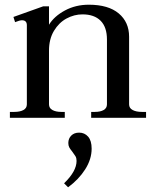

<svg xmlns="http://www.w3.org/2000/svg" viewBox="-20 -500 663 815"><path d="M600 -25V0H367V-25H383Q406 -25 420 -33Q434 -41 434 -57V-332Q434 -385 407 -412Q380 -439 330 -439Q295 -439 262.5 -421.5Q230 -404 209 -369Q188 -334 188 -285V-57Q188 -41 202.5 -33Q217 -25 240 -25H255V0H22V-25H41Q65 -25 79.5 -33Q94 -41 94 -57V-393Q94 -414 73 -414Q64 -414 44 -406L37 -428L163 -473H188V-395Q210 -431 255.5 -455.5Q301 -480 357 -480Q440 -480 484 -443Q528 -406 528 -344V-57Q528 -41 543 -33Q558 -25 582 -25ZM369 131Q369 176 341.5 219Q314 262 269 295L252 278Q305 227 305 183Q305 171 300.5 163.5Q296 156 287 144Q278 133 274 125.5Q270 118 270 107Q270 88 282.5 75.5Q295 63 316 63Q339 63 354 80Q369 97 369 131Z"/></svg>

Font: TavirajRegular
Style: Regular
Weight: 400
Designer: Katatrad Team
Foundry: CadsonDemak
Version: Version 1.000